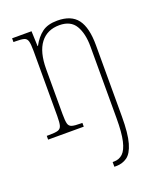

<svg xmlns="http://www.w3.org/2000/svg" viewBox="-144 -630 790 957"><g transform="rotate(-20 250.5 -151.0)"><path d="M295 240V215H302Q330 215 349 197Q368 179 378 136Q388 93 388 16V-364Q388 -433 363 -475Q338 -517 278 -517Q213 -517 177.5 -470.5Q142 -424 142 -333V-95Q142 -60 146 -44.5Q150 -29 164.5 -24.5Q179 -20 211 -20H220V0H31V-20H44Q76 -20 90.5 -24.5Q105 -29 109.5 -44.5Q114 -60 114 -95V-441Q114 -476 109.5 -492Q105 -508 91 -512Q77 -516 47 -516H35V-536H138L141 -456H143Q165 -497 195 -519.5Q225 -542 276 -542Q350 -542 383 -498Q416 -454 416 -361V16Q416 108 402 156.5Q388 205 363 222.5Q338 240 306 240Z"/></g></svg>

Font: Noto Serif Armenian Condensed Thin
Style: Regular
Weight: 100
Width: 3
Designer: Monotype Design Team
Foundry: Monotype Imaging Inc.
Version: Version 2.008; ttfautohint (v1.8.4.7-5d5b)